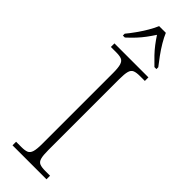

<svg xmlns="http://www.w3.org/2000/svg" viewBox="-309 -941 951 951"><g transform="rotate(45 167.0 -465.5)"><path d="M47 0V-25H84Q109 -25 122 -30.5Q135 -36 140.5 -54Q146 -72 146 -109V-605Q146 -642 140.5 -660Q135 -678 122 -683.5Q109 -689 84 -689H47V-714H285V-689H251Q226 -689 212.5 -683.5Q199 -678 194 -660Q189 -642 189 -605V-109Q189 -72 194 -54Q199 -36 212.5 -30.5Q226 -25 251 -25H285V0ZM49 -784Q65 -803 83.5 -829Q102 -855 118 -882Q134 -909 143 -931H190Q199 -909 215 -882Q231 -855 250 -829Q269 -803 284 -784V-771H270Q247 -793 229 -812Q211 -831 196 -850.5Q181 -870 166 -893Q151 -870 136.5 -850.5Q122 -831 104.5 -812Q87 -793 63 -771H49Z"/></g></svg>

Font: Noto Serif Hentaigana ExtraLight
Style: Regular
Weight: 200
Designer: Kazuhiro Yamada
Foundry: nipponia
Version: Version 1.000